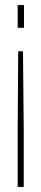

<svg xmlns="http://www.w3.org/2000/svg" viewBox="-20 -540 163 760"><path d="M52 -337 50 -20V200H74V-20L71 -337ZM50 -430H75V-520H50Z"/></svg>

Font: Aspekta 50
Style: Regular
Weight: 50
Designer: Ivo Dolenc
Version: Version 2.000